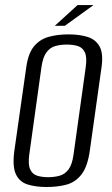

<svg xmlns="http://www.w3.org/2000/svg" viewBox="-20 -737 449 769"><path d="M166.7 12Q123.1 12 90.5 1.8Q57.9 -8.3 43.4 -39.8Q28.9 -71.2 37.8 -135.3L85.2 -467.8Q92.9 -523.5 116.3 -551.6Q139.8 -579.7 175.3 -589.5Q210.8 -599.3 254.1 -599.3Q298.5 -599.3 330.8 -589.1Q363.2 -579 378.8 -550.9Q394.4 -522.8 386.7 -467.8L340 -135.5Q331.1 -70.5 306.9 -39Q282.8 -7.6 247.3 2.2Q211.7 12 166.7 12ZM172.6 -27.3Q198.2 -27.3 219.3 -33.4Q240.4 -39.4 254.8 -58.9Q269.2 -78.3 274.5 -117.8L323.4 -468Q328.9 -507.8 320 -527.1Q311 -546.4 291.9 -552.5Q272.9 -558.5 248 -558.5Q222.3 -558.5 201.2 -552.5Q180.1 -546.4 165.9 -527.1Q151.6 -507.8 146 -468L97.2 -117.8Q91.9 -78.3 100.8 -58.9Q109.6 -39.4 128.6 -33.4Q147.7 -27.3 172.6 -27.3ZM199.5 -633.6 290.5 -716.6H354.4L239.6 -633.6Z"/></svg>

Font: Alumni Sans SC Thin
Style: Italic
Weight: 100
Italic angle: -8°
Designer: Robert E. Leuschke
Foundry: Robert E. Leuschke
Version: Version 1.016